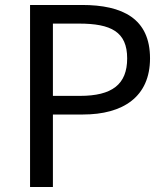

<svg xmlns="http://www.w3.org/2000/svg" viewBox="-20 -753 673 773"><path d="M101 0H193V-292H314C475 -292 584 -363 584 -518C584 -678 474 -733 310 -733H101ZM193 -367V-658H298C427 -658 492 -625 492 -518C492 -413 431 -367 302 -367Z"/></svg>

Font: Noto Sans CJK JP
Style: Regular
Weight: 400
Designer: Ryoko NISHIZUKA 西塚涼子 (kana, bopomofo & ideographs); Paul D. Hunt (Latin, Greek & Cyrillic); Sandoll Communications 산돌커뮤니
Foundry: Adobe
Version: Version 2.004;hotconv 1.0.118;makeotfexe 2.5.65603